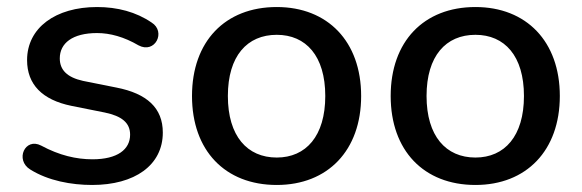

<svg xmlns="http://www.w3.org/2000/svg" viewBox="-20 -517 1654 546"><path d="M242 9C363 9 443 -47 443 -140C443 -210 398 -251 311 -268L216 -287C171 -297 150 -318 150 -351C150 -394 186 -423 256 -423C293 -423 333 -412 374 -388C421 -363 453 -427 411 -453C367 -483 314 -497 256 -497C138 -497 57 -438 57 -346C57 -277 100 -233 183 -216L278 -197C326 -187 350 -168 350 -134C350 -92 314 -64 243 -64C197 -64 149 -75 97 -103C51 -127 22 -62 66 -35C117 -3 183 9 242 9Z M767 9C912 9 1007 -89 1007 -244C1007 -399 912 -497 767 -497C620 -497 526 -399 526 -244C526 -89 620 9 767 9ZM767 -69C683 -69 628 -130 628 -244C628 -358 683 -418 767 -418C850 -418 905 -358 905 -244C905 -130 850 -69 767 -69Z M1332 9C1477 9 1572 -89 1572 -244C1572 -399 1477 -497 1332 -497C1185 -497 1091 -399 1091 -244C1091 -89 1185 9 1332 9ZM1332 -69C1248 -69 1193 -130 1193 -244C1193 -358 1248 -418 1332 -418C1415 -418 1470 -358 1470 -244C1470 -130 1415 -69 1332 -69Z"/></svg>

Font: Nunito SemiBold
Style: Regular
Weight: 600
Designer: Vernon Adams
Foundry: Vernon Adams
Version: Version 3.602